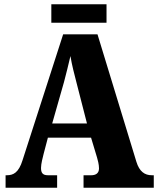

<svg xmlns="http://www.w3.org/2000/svg" viewBox="-20 -874 736 894"><path d="M219 -768H476V-854H219ZM6 0H246V-58H203C178 -58 171 -70 171 -92C171 -111 179 -141 183 -157L203 -233H404L432 -140C435 -130 441 -108 441 -90C441 -65 423 -58 405 -58H369V0H696V-58H687C654 -58 629 -75 615 -121L434 -714H274L85 -128C67 -70 42 -58 12 -58H6ZM223 -299 278 -492C288 -529 298 -571 308 -613C315 -570 326 -529 336 -490L385 -299Z"/></svg>

Font: Noto Serif Bengali Condensed Black
Style: Regular
Weight: 900
Width: 3
Designer: Juan Bruce, Universal Thirst, Indian Type Foundry and the Monotype Design Team.
Foundry: Monotype Imaging Inc.
Version: Version 2.003